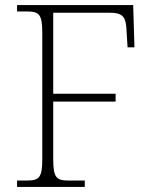

<svg xmlns="http://www.w3.org/2000/svg" viewBox="-20 -734 598 754"><path d="M47 0H313V-25H251C202 -25 189 -35 189 -109V-335H434V-366H189V-684H411C465 -684 475 -665 477 -612L481 -548H508L503 -714H47V-689H84C133 -689 146 -679 146 -606V-108C146 -35 133 -25 84 -25H47Z"/></svg>

Font: Noto Serif Myanmar ExtraLight
Style: Regular
Weight: 200
Designer: Ben Mitchell and the Monotype Design Team
Foundry: Monotype Imaging Inc.
Version: Version 2.106